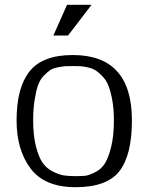

<svg xmlns="http://www.w3.org/2000/svg" viewBox="-20 -762 603 799"><path d="M118 -261Q118 -198 129.5 -153Q141 -108 157.5 -84.5Q174 -61 200 -48Q226 -35 246 -32Q266 -29 294 -29Q319 -29 334 -30.5Q349 -32 374.5 -44.5Q400 -57 415 -79.5Q430 -102 442 -148.5Q454 -195 454 -261Q454 -307 447.5 -343.5Q441 -380 432 -403.5Q423 -427 407.5 -443.5Q392 -460 379 -468.5Q366 -477 346 -481.5Q326 -486 314.5 -486.5Q303 -487 283 -487Q262 -487 252 -486.5Q242 -486 221 -482Q200 -478 188.5 -470Q177 -462 161.5 -446Q146 -430 138 -406.5Q130 -383 124 -346Q118 -309 118 -261ZM283 -533Q529 -533 529 -261Q529 -118 477.5 -50.5Q426 17 294 17Q166 17 107.5 -60.5Q49 -138 49 -261Q49 -397 103 -465Q157 -533 283 -533ZM259 -742H361L263 -614H202Z"/></svg>

Font: Afta sans
Style: Regular
Weight: 400
Designer: par.qink
Foundry: Oriol Esparraguera Font
Version: Version 1.000